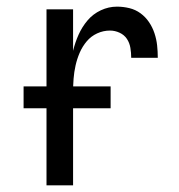

<svg xmlns="http://www.w3.org/2000/svg" viewBox="-20 -558 540 578"><path d="M120 0H200V-281Q200 -301 201.5 -321Q203 -341 207.5 -361Q212 -381 220 -399.5Q228 -418 241 -433.5Q254 -449 272.5 -457.5Q291 -466 311 -466Q326 -466 340 -459.5Q354 -453 362 -441Q370 -429 372.5 -414Q375 -399 375 -384H455Q455 -403 453 -421.5Q451 -440 445 -458Q439 -476 428.5 -491.5Q418 -507 403 -518Q388 -529 369.5 -533.5Q351 -538 332 -538Q307 -538 283.5 -527Q260 -516 243.5 -496.5Q227 -477 216.5 -453.5Q206 -430 200 -405V-530H120ZM313 -232V-298H51V-232Z"/></svg>

Font: Iosevka SS09
Style: Regular
Weight: 400
Monospace: yes
Designer: Belleve Invis
Foundry: Belleve Invis
Version: Version 5.2.1; ttfautohint (v1.8.3)